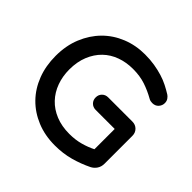

<svg xmlns="http://www.w3.org/2000/svg" viewBox="-180 -901 1105 1105"><g transform="rotate(45 372.0 -349.0)"><path d="M403 -718Q446 -718 482 -712Q518 -706 549 -696.5Q580 -687 606.5 -673.5Q633 -660 657 -645Q665 -640 673.5 -628.5Q682 -617 682 -600Q682 -580 668 -564.5Q654 -549 630 -549Q615 -549 604 -555Q560 -580 515 -595Q470 -610 413 -610Q359 -610 312 -593Q265 -576 230.5 -542.5Q196 -509 176 -460Q156 -411 156 -348Q156 -293 173.5 -245Q191 -197 224.5 -161.5Q258 -126 307 -106Q356 -86 418 -86Q467 -86 508.5 -97.5Q550 -109 583 -126V-291H428Q406 -291 391.5 -305.5Q377 -320 377 -342Q377 -364 391.5 -378.5Q406 -393 428 -393H625Q650 -393 666.5 -376.5Q683 -360 683 -335V-108Q683 -84 671 -65.5Q659 -47 639 -37Q588 -12 530.5 4Q473 20 406 20Q325 20 258.5 -7.5Q192 -35 144.5 -83.5Q97 -132 71 -199.5Q45 -267 45 -348Q45 -432 73 -500Q101 -568 149 -616.5Q197 -665 262.5 -691.5Q328 -718 403 -718Z"/></g></svg>

Font: Varela Round Precious
Style: Medium
Weight: 500
Designer: Joe Prince
Foundry: Joe Prince
Version: Version 1.000